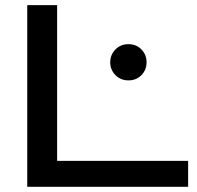

<svg xmlns="http://www.w3.org/2000/svg" viewBox="-20 -720 760 740"><path d="M85 -700.2H200.2V-100.1H705.1V0H85ZM424.8 -430.7Q404.8 -451.2 404.8 -480Q404.8 -508.8 424.8 -529.3Q444.8 -549.8 475.1 -549.8Q505.4 -549.8 525.1 -529.5Q544.9 -509.3 544.9 -480Q544.9 -450.7 525.1 -430.4Q505.4 -410.2 475.1 -410.2Q444.8 -410.2 424.8 -430.7Z"/></svg>

Font: Copperplate Sans CC Heavy
Style: Regular
Weight: 400
Designer: indestructible type*
Foundry: Cowboy Collective
Version: Version 1.000